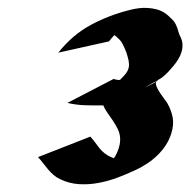

<svg xmlns="http://www.w3.org/2000/svg" viewBox="-20 -722 493 498"><path d="M131.3 -585.4Q167.5 -631.3 215.3 -657.2Q263.2 -683.1 319.3 -696.8Q329.1 -699.2 340.3 -700.7Q351.6 -702.1 363 -701.4Q374.5 -700.7 385.3 -698Q396 -695.3 404.8 -689.9Q411.1 -686 416.3 -681.4Q421.4 -676.8 426.8 -671.4Q432.6 -666 436.5 -657.5Q440.4 -648.9 442.4 -641.1Q444.3 -633.3 448.2 -626Q452.1 -618.7 453.1 -610.4Q454.1 -598.6 451.2 -588.4Q448.2 -578.1 442.6 -568.8Q437 -559.6 429.9 -551Q422.9 -542.5 415.5 -534.7Q411.6 -530.8 406.5 -526.1Q401.4 -521.5 396 -518.1L390.6 -515.1Q389.6 -514.2 388.7 -513.4Q387.7 -512.7 387.2 -511.7Q385.3 -509.8 384.3 -509.3Q383.8 -502.4 387.2 -495.1Q390.6 -487.8 395.3 -480.7Q399.9 -473.6 405 -467Q410.2 -460.4 413.6 -455.1Q424.8 -435.5 428 -416.7Q431.2 -397.9 424.3 -376Q419.4 -359.9 410.2 -345.7Q400.9 -331.5 388.7 -319.6Q376.5 -307.6 362.1 -298.1Q347.7 -288.6 333 -281.7Q310.5 -271 285.9 -261.7Q261.2 -252.4 235.6 -247.6Q210 -242.7 184.3 -244.4Q158.7 -246.1 134.8 -257.8Q125.5 -262.2 118.2 -268.8Q110.8 -275.4 104.2 -283.2Q97.7 -291 91.6 -299.1Q85.4 -307.1 78.6 -314.5L214.4 -367.7Q225.1 -355.5 234.4 -342.3Q243.7 -329.1 257.8 -319.8Q266.6 -314.5 275.4 -311.5Q283.2 -322.8 287.8 -337.2Q292.5 -351.6 291.5 -365.2Q290.5 -377.4 284.9 -388.4Q279.3 -399.4 272.2 -409.9Q265.1 -420.4 258.3 -429.9Q251.5 -439.5 248 -448.7Q224.6 -448.2 201.2 -449Q177.7 -449.7 154.8 -455.1L274.4 -517.1L283.2 -515.1Q285.2 -514.6 287.1 -514.6Q289.1 -514.6 291 -514.6Q301.3 -524.4 306.9 -532Q312.5 -539.6 314 -547.6Q315.4 -555.7 313.5 -565.2Q311.5 -574.7 307.1 -587.9L306.2 -589.4V-589.8L304.7 -593.3V-593.8Q303.7 -596.7 303.7 -597.7Q303.7 -597.2 304 -596.9Q304.2 -596.7 304.2 -596.2L304.7 -595.7Q304.7 -595.2 305.7 -593.3Q307.6 -588.4 306.6 -589.4Q306.6 -588.9 307.1 -588.9Q307.1 -588.4 306.2 -589.4Q306.2 -590.3 305.9 -590.6Q305.7 -590.8 305.7 -591.8L304.7 -593.3V-593.8Q302.2 -599.1 298.6 -606.7Q294.9 -614.3 291 -618.2Q287.6 -621.1 284.2 -624.8Q280.8 -628.4 276.4 -630.9Q272.5 -627 269.3 -622.8Q266.1 -618.7 262.7 -614.7ZM379.4 -506.8Q381.8 -508.8 384 -510.5Q386.2 -512.2 388.7 -513.7Q382.8 -510.7 376.2 -506.8Q369.6 -502.9 364.7 -500Q359.9 -497.1 357.9 -495.8Q356 -494.6 359.9 -496.6ZM306.6 -589.8Q305.7 -590.8 305.7 -591.8Q304.7 -593.8 304.7 -594.7Q304.2 -595.7 304.2 -596.2L305.7 -593.3Q305.7 -592.3 306.6 -589.4ZM302.7 -600.1V-599.6Q302.7 -598.1 303.2 -597.7Q303.2 -598.6 303 -599.1Q302.7 -599.6 302.7 -600.1ZM392.6 -516.6Q392.1 -516.6 392.1 -516.1Q392.1 -516.1 392.6 -516.6Z"/></svg>

Font: Autopia Bold Italic
Style: Bold Italic
Weight: 700
Italic angle: -104°
Designer: Antoine Gelgon
Foundry: Antoine Gelgon
Version: V.1.0